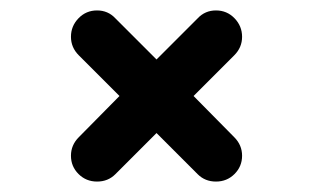

<svg xmlns="http://www.w3.org/2000/svg" viewBox="-20 -476 600 368"><path d="M429 -370 351 -292 429 -213Q444 -198 444 -177.5Q444 -157 429.5 -142.5Q415 -128 394 -128Q373 -128 359 -142L280 -221L201 -142Q187 -128 166 -128Q145 -128 130.5 -142.5Q116 -157 116 -177.5Q116 -198 131 -213Q131 -213 209 -292L131 -370Q116 -385 116 -405.5Q116 -426 130.5 -441Q145 -456 166 -456Q187 -456 201 -441Q201 -441 280 -362L359 -441Q373 -456 394 -456Q415 -456 429.5 -441Q444 -426 444 -405.5Q444 -385 429 -370Z"/></svg>

Font: Brass Mono
Style: Bold
Weight: 700
Monospace: yes
Version: Version 1.100; ttfautohint (v1.8.3) -l 8 -r 50 -G 200 -x 14 